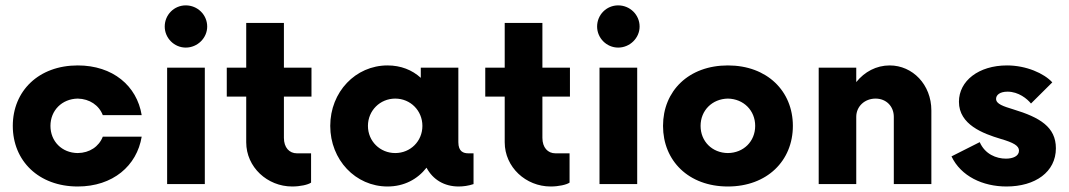

<svg xmlns="http://www.w3.org/2000/svg" viewBox="-20 -675 3920 704"><path d="M265.1 8.8C393.6 8.8 481.9 -66.9 499.5 -173.8H356.9C342.8 -137.7 308.6 -114.3 265.1 -113.8C207 -114.3 165 -156.7 165 -213.4C165 -270 207 -312.5 265.1 -313.5C308.6 -312.5 342.8 -289.1 356.9 -252.9H499.5C481.9 -360.4 393.6 -435.1 265.1 -435.1C121.6 -435.1 26.9 -341.3 26.9 -213.4C26.9 -85.4 121.6 8.8 265.1 8.8Z M661.1 -500.5C704.1 -500.5 739.7 -535.6 739.7 -577.6C739.7 -621.1 704.1 -655.3 661.1 -655.3C618.7 -655.3 584 -621.1 584 -577.6C584 -535.6 618.7 -500.5 661.1 -500.5ZM592.8 0H731V-426.8H592.8Z M1122.1 -320.8V-426.8H1021V-590.8H882.8V-426.8H811.5V-320.8H882.8V-153.3C882.8 -62 960.4 8.8 1051.3 8.8C1080.6 8.8 1109.4 2.4 1120.6 -5.4V-112.8H1068.8C1040.5 -112.8 1021 -134.3 1021 -169.4V-320.8Z M1697.8 -112.8C1679.7 -112.8 1660.6 -118.7 1660.6 -153.8V-426.8H1522.9V-389.6C1491.2 -418.5 1449.7 -435.1 1400.9 -435.1C1283.7 -435.1 1190.9 -337.9 1190.9 -213.4C1190.9 -88.9 1283.7 8.8 1400.9 8.8C1461.4 8.8 1510.7 -17.6 1543.9 -60.1C1567.4 -16.1 1609.4 8.8 1661.6 8.8C1678.7 8.8 1697.3 6.3 1716.3 0V-112.8ZM1429.2 -113.8C1373.5 -113.8 1329.1 -157.2 1329.1 -213.4C1329.1 -269.5 1373.5 -313.5 1429.2 -313.5C1484.9 -313.5 1528.8 -269.5 1528.8 -213.4C1528.8 -157.2 1484.9 -113.8 1429.2 -113.8Z M2069.8 -320.8V-426.8H1968.8V-590.8H1830.6V-426.8H1759.3V-320.8H1830.6V-153.3C1830.6 -62 1908.2 8.8 1999 8.8C2028.3 8.8 2057.1 2.4 2068.4 -5.4V-112.8H2016.6C1988.3 -112.8 1968.8 -134.3 1968.8 -169.4V-320.8Z M2246.6 -500.5C2289.6 -500.5 2325.2 -535.6 2325.2 -577.6C2325.2 -621.1 2289.6 -655.3 2246.6 -655.3C2204.1 -655.3 2169.4 -621.1 2169.4 -577.6C2169.4 -535.6 2204.1 -500.5 2246.6 -500.5ZM2178.2 0H2316.4V-426.8H2178.2Z M2648.9 8.8C2792.5 8.8 2887.2 -85.4 2887.2 -213.4C2887.2 -341.3 2792.5 -435.1 2648.9 -435.1C2504.9 -435.1 2411.1 -341.3 2411.1 -213.4C2411.1 -85.4 2504.9 8.8 2648.9 8.8ZM2648.9 -113.8C2591.3 -114.3 2548.8 -156.7 2548.8 -213.4C2548.8 -270 2591.3 -312.5 2648.9 -313.5C2706.5 -312.5 2749 -270 2749 -213.4C2749 -156.7 2706.5 -114.3 2648.9 -113.8Z M3242.2 -435.1C3192.9 -435.1 3149.9 -411.6 3119.6 -374V-426.8H2981.9V0H3119.6V-246.6C3119.6 -285.2 3150.9 -313.5 3190.4 -313.5C3229.5 -313.5 3257.3 -285.2 3257.3 -246.6V0H3395V-270C3395 -364.7 3326.2 -435.1 3242.2 -435.1Z M3670.4 8.8C3775.9 8.8 3851.6 -44.4 3851.6 -131.3C3851.6 -209.5 3792.5 -244.6 3695.8 -273.9C3659.2 -285.2 3632.3 -293.5 3632.3 -312.5C3632.3 -326.7 3646 -338.9 3674.3 -338.9C3714.8 -338.9 3746.6 -312.5 3760.3 -295.4L3838.4 -373C3808.1 -406.2 3742.7 -435.1 3672.4 -435.1C3568.4 -435.1 3496.1 -378.4 3496.1 -301.8C3496.1 -217.8 3585 -185.1 3648.4 -166C3696.8 -151.9 3716.3 -140.6 3716.3 -122.6C3716.3 -102.5 3693.8 -93.3 3668.5 -93.3C3633.3 -93.3 3591.8 -109.4 3572.3 -153.8L3468.8 -101.6C3503.4 -28.8 3583.5 8.8 3670.4 8.8Z"/></svg>

Font: Now ExtraBold
Style: Regular
Weight: 800
Designer: Alfredo Marco Pradil
Foundry: Alfredo Marco Pradil
Version: Version 1.200;hotconv 1.0.109;makeotfexe 2.5.65596